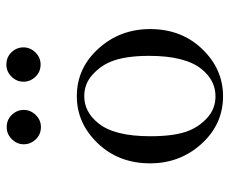

<svg xmlns="http://www.w3.org/2000/svg" viewBox="-78 -622 711 595"><g transform="rotate(-90 277.5 -324.5)"><path d="M68.8 -214.8Q68.8 -312 130.9 -377Q192.9 -441.9 276.9 -441.9Q363.8 -441.9 424.3 -375Q484.9 -308.1 484.9 -214.8Q484.9 -117.7 422.9 -53.2Q360.8 11.2 276.9 11.2Q189.9 11.2 129.4 -55.4Q68.8 -122.1 68.8 -214.8ZM181.2 -659.2Q204.1 -659.2 219.2 -643.3Q234.4 -627.4 234.4 -606.4Q234.4 -585.4 218.8 -569.3Q203.1 -553.2 181.2 -553.2Q158.2 -553.2 143.1 -569.3Q127.9 -585.4 127.9 -606.4Q127.9 -627.4 143.6 -643.3Q159.2 -659.2 181.2 -659.2ZM152.8 -213.9Q152.8 -134.8 170.9 -92.8Q184.1 -60.5 211.4 -36.4Q238.8 -12.2 276.9 -12.2Q325.7 -12.2 360.8 -55.2Q401.9 -106 401.9 -217.8Q401.9 -293 383.8 -336.9Q370.6 -369.1 342.8 -394Q314.9 -418.9 276.9 -418.9Q228 -418.9 192.9 -375Q152.8 -325.7 152.8 -213.9ZM375 -660.2Q397.9 -660.2 413.1 -644.3Q428.2 -628.4 428.2 -607.4Q428.2 -586.4 412.6 -570.3Q397 -554.2 375 -554.2Q352.1 -554.2 336.9 -570.3Q321.8 -586.4 321.8 -607.4Q321.8 -628.4 337.4 -644.3Q353 -660.2 375 -660.2Z"/></g></svg>

Font: CMU Serif Upright Italic
Style: UprightItalic
Weight: 500
Version: Version 0.7.0